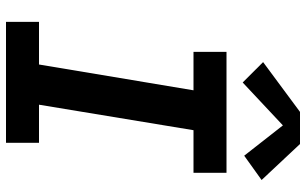

<svg xmlns="http://www.w3.org/2000/svg" viewBox="-210 -810 1020 640"><g transform="rotate(90 300.0 -490.0)"><path d="M53 0V-110H195L281 -625H153V-735H556V-625H414L329 -110H456V0ZM255 -789 187 -857 353 -980H460L580 -852L499 -794L398 -923Z"/></g></svg>

Font: Iosevka SS04 XBd Ex
Style: Italic
Weight: 800
Width: 7
Italic angle: -9°
Monospace: yes
Designer: Belleve Invis
Foundry: Belleve Invis
Version: Version 19.0.0; ttfautohint (v1.8.4)